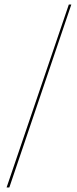

<svg xmlns="http://www.w3.org/2000/svg" viewBox="-20 -772 337 844"><path d="M9 52 282.5 -752H293.5L21 52Z"/></svg>

Font: Imbue 100pt Light
Style: Regular
Weight: 300
Designer: Tyler Finck
Foundry: Etcetera Type Company
Version: Version 1.102; ttfautohint (v1.8.3)